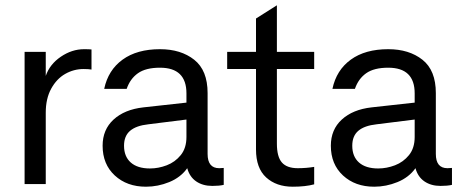

<svg xmlns="http://www.w3.org/2000/svg" viewBox="-20 -696 1741 726"><path d="M73 0V-500H153V-409Q168 -453 210 -481.5Q252 -510 298 -510Q317 -510 326 -509V-433Q315 -435 296 -435Q259 -435 226.5 -416.5Q194 -398 173.5 -360.5Q153 -323 153 -270V0Z M826 -61V3Q809 7 783 7Q747 7 722 -10Q697 -27 688 -60Q663 -25 620 -7.5Q577 10 532 10Q460 10 414 -32.5Q368 -75 368 -145Q368 -206 409.5 -244Q451 -282 522 -290L685 -308V-343Q685 -440 585 -440Q531 -440 501.5 -419Q472 -398 459 -360H374Q389 -431 443.5 -470.5Q498 -510 585 -510Q664 -510 714.5 -470Q765 -430 765 -344V-114Q765 -60 809 -60Q818 -60 826 -61ZM685 -178V-244L541 -226Q495 -221 472 -201.5Q449 -182 449 -145Q449 -104 474.5 -81.5Q500 -59 547 -59Q579 -59 610.5 -71Q642 -83 663.5 -109.5Q685 -136 685 -178Z M1168 1Q1135 10 1087 10Q1025 10 986.5 -25Q948 -60 948 -131V-435H839V-500H948V-626L1027 -676V-500H1168V-435H1027V-153Q1027 -103 1046 -81.5Q1065 -60 1106 -60Q1138 -60 1168 -65Z M1689 -61V3Q1672 7 1646 7Q1610 7 1585 -10Q1560 -27 1551 -60Q1526 -25 1483 -7.5Q1440 10 1395 10Q1323 10 1277 -32.5Q1231 -75 1231 -145Q1231 -206 1272.5 -244Q1314 -282 1385 -290L1548 -308V-343Q1548 -440 1448 -440Q1394 -440 1364.5 -419Q1335 -398 1322 -360H1237Q1252 -431 1306.5 -470.5Q1361 -510 1448 -510Q1527 -510 1577.5 -470Q1628 -430 1628 -344V-114Q1628 -60 1672 -60Q1681 -60 1689 -61ZM1548 -178V-244L1404 -226Q1358 -221 1335 -201.5Q1312 -182 1312 -145Q1312 -104 1337.5 -81.5Q1363 -59 1410 -59Q1442 -59 1473.5 -71Q1505 -83 1526.5 -109.5Q1548 -136 1548 -178Z"/></svg>

Font: CBA Beacon Sans
Style: Regular
Weight: 400
Designer: Wei Huang
Foundry: Wei Huang
Version: Version 1.002